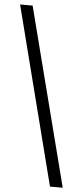

<svg xmlns="http://www.w3.org/2000/svg" viewBox="-60 -793 407 946"><g transform="rotate(5 144.0 -319.5)"><path d="M225 121 0 -760H62L288 121Z"/></g></svg>

Font: Noto Serif Hebrew Medium
Style: Regular
Weight: 500
Version: Version 2.003